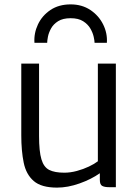

<svg xmlns="http://www.w3.org/2000/svg" viewBox="-20 -847 638 875"><path d="M240 8Q168.5 8 133.8 -22Q99 -52 88 -105.8Q77 -159.5 77 -230V-557H158V-227Q158 -157 168.8 -121Q179.5 -85 204.5 -72.5Q229.5 -60 273 -60Q301 -60 330.5 -68Q360 -76 385.2 -88Q410.5 -100 426 -112V-557H508V6H476Q456.5 6 445.8 0.2Q435 -5.5 435 -27V-57.5Q396 -30 342.5 -11Q289 8 240 8ZM302 -827Q353.5 -827 391.8 -801.5Q430 -776 450 -735.8Q470 -695.5 467 -652H411Q411 -661 407 -679.2Q403 -697.5 391.8 -717Q380.5 -736.5 359 -750.2Q337.5 -764 302 -764Q266.5 -764 245 -750.5Q223.5 -737 212.8 -717.5Q202 -698 198.5 -679.8Q195 -661.5 195 -652H137Q134 -695.5 153 -735.8Q172 -776 210 -801.5Q248 -827 302 -827Z"/></svg>

Font: Merriweather Sans Light
Style: Regular
Weight: 300
Designer: Eben Sorkin
Foundry: Eben Sorkin
Version: Version 2.001; ttfautohint (v1.8.3)